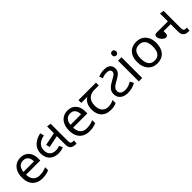

<svg xmlns="http://www.w3.org/2000/svg" viewBox="312 -2116 3504 3504"><g transform="rotate(-45 2064.5 -363.5)"><path d="M292 -546Q361 -546 410.5 -516Q460 -486 486.5 -431.5Q513 -377 513 -304V-251H146Q148 -160 192.5 -112.5Q237 -65 317 -65Q368 -65 407.5 -74.5Q447 -84 489 -102V-25Q448 -7 408 1.5Q368 10 313 10Q237 10 178.5 -21Q120 -52 87.5 -113.5Q55 -175 55 -264Q55 -352 84.5 -415Q114 -478 167.5 -512Q221 -546 292 -546ZM291 -474Q228 -474 191.5 -433.5Q155 -393 148 -321H421Q421 -367 407 -401Q393 -435 364.5 -454.5Q336 -474 291 -474Z M843 -105Q772 -105 719 -133Q666 -161 637 -213Q608 -265 608 -337Q608 -404 638 -457.5Q668 -511 725 -548Q782 -585 863 -603L883 -528Q790 -509 740 -462.5Q690 -416 690 -333Q690 -255 733 -217Q776 -179 840 -179Q872 -179 897 -184Q922 -189 944 -199L975 -132Q948 -119 914.5 -112Q881 -105 843 -105ZM808 -304 790 -377 1057 -431V-355ZM1189 0Q1154 0 1123.5 -7.5Q1093 -15 1072 -37Q1053 -57 1047 -81.5Q1041 -106 1041 -148V-603L1121 -592V-152Q1121 -125 1124 -112.5Q1127 -100 1133 -92Q1144 -78 1165 -75.5Q1186 -73 1207 -73L1199 0Z M1507 -546Q1576 -546 1625.5 -516Q1675 -486 1701.5 -431.5Q1728 -377 1728 -304V-251H1361Q1363 -160 1407.5 -112.5Q1452 -65 1532 -65Q1583 -65 1622.5 -74.5Q1662 -84 1704 -102V-25Q1663 -7 1623 1.5Q1583 10 1528 10Q1452 10 1393.5 -21Q1335 -52 1302.5 -113.5Q1270 -175 1270 -264Q1270 -352 1299.5 -415Q1329 -478 1382.5 -512Q1436 -546 1507 -546ZM1506 -474Q1443 -474 1406.5 -433.5Q1370 -393 1363 -321H1636Q1636 -367 1622 -401Q1608 -435 1579.5 -454.5Q1551 -474 1506 -474Z M2080 10Q1962 10 1897 -57Q1832 -124 1832 -245Q1832 -325 1861 -380.5Q1890 -436 1944 -465H1785V-537H2237V-465H2124Q2030 -465 1976.5 -411.5Q1923 -358 1923 -252Q1923 -165 1966 -114.5Q2009 -64 2089 -64Q2126 -64 2160 -73.5Q2194 -83 2226 -99V-21Q2197 -5 2162 2.5Q2127 10 2080 10Z M2518 10Q2454 10 2408.5 -11.5Q2363 -33 2339 -71.5Q2315 -110 2315 -162Q2315 -230 2358 -274.5Q2401 -319 2477 -359Q2518 -381 2543.5 -397Q2569 -413 2580.5 -429Q2592 -445 2592 -467Q2592 -501 2568 -515.5Q2544 -530 2506 -530Q2471 -530 2441.5 -524Q2412 -518 2382 -504L2357 -572Q2390 -586 2427.5 -594.5Q2465 -603 2508 -603Q2564 -603 2600 -586Q2636 -569 2654 -538.5Q2672 -508 2672 -469Q2672 -427 2655 -398.5Q2638 -370 2609.5 -348.5Q2581 -327 2544 -307Q2489 -277 2457 -254.5Q2425 -232 2411.5 -209Q2398 -186 2398 -154Q2398 -114 2430 -88.5Q2462 -63 2520 -63Q2568 -63 2607 -76.5Q2646 -90 2686 -115L2723 -44Q2676 -18 2629.5 -4Q2583 10 2518 10Z M2893 -536V0H2805V-536ZM2850 -737Q2870 -737 2885.5 -723.5Q2901 -710 2901 -681Q2901 -653 2885.5 -639Q2870 -625 2850 -625Q2828 -625 2813 -639Q2798 -653 2798 -681Q2798 -710 2813 -723.5Q2828 -737 2850 -737Z M3529 -269Q3529 -202 3511.5 -150.5Q3494 -99 3461.5 -63Q3429 -27 3382.5 -8.5Q3336 10 3279 10Q3226 10 3181 -8.5Q3136 -27 3103 -63Q3070 -99 3051.5 -150.5Q3033 -202 3033 -269Q3033 -358 3063 -419.5Q3093 -481 3149 -513.5Q3205 -546 3282 -546Q3355 -546 3410.5 -513.5Q3466 -481 3497.5 -419.5Q3529 -358 3529 -269ZM3124 -269Q3124 -206 3140.5 -159.5Q3157 -113 3192 -88Q3227 -63 3281 -63Q3335 -63 3370 -88Q3405 -113 3421.5 -159.5Q3438 -206 3438 -269Q3438 -333 3421 -378Q3404 -423 3369.5 -447.5Q3335 -472 3280 -472Q3198 -472 3161 -418Q3124 -364 3124 -269Z M4103 0Q4068 0 4037.5 -7.5Q4007 -15 3986 -37Q3967 -57 3961 -81.5Q3955 -106 3955 -148V-603L4035 -592V-152Q4035 -125 4038 -112.5Q4041 -100 4047 -92Q4058 -78 4079 -75.5Q4100 -73 4121 -73L4113 0ZM3723 -214Q3705 -214 3684.5 -226.5Q3664 -239 3646.5 -259Q3629 -279 3618 -302.5Q3607 -326 3607 -348Q3607 -371 3620.5 -385.5Q3634 -400 3667 -400H3991V-328H3774V-271Q3774 -242 3760 -228Q3746 -214 3723 -214Z"/></g></svg>

Font: lguzrati15
Style: Book
Weight: 400
Designer: Jelle Bosma - Monotype Design Team, Universal Thirst
Foundry: Monotype Imaging Inc.
Version: Version 2.106